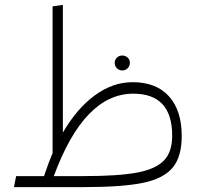

<svg xmlns="http://www.w3.org/2000/svg" viewBox="-20 -765 829 785"><path d="M723 -209Q723 -123 685 -78.5Q647 -34 562.5 -17Q478 0 322 0H37L46 -45H160Q179 -102 195 -139V-739L237 -745V-223Q294 -321 367.5 -375Q441 -429 522 -429Q619 -429 671 -371Q723 -313 723 -209ZM684 -210Q684 -382 525 -382Q324 -382 200 -45H322Q462 -45 538.5 -59Q615 -73 649.5 -108Q684 -143 684 -210ZM449 -508Q449 -521 458 -529.5Q467 -538 480 -538Q493 -538 502 -529.5Q511 -521 511 -508Q511 -495 502 -486Q493 -477 480 -477Q467 -477 458 -486Q449 -495 449 -508Z"/></svg>

Font: FiraGO ExtraLight
Style: Regular
Weight: 200
Designer: bBox Type
Foundry: bBox Type GmbH
Version: Version 1.001